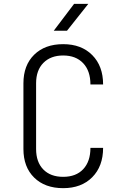

<svg xmlns="http://www.w3.org/2000/svg" viewBox="-20 -970 640 1000"><path d="M309 10Q214 10 158 -45Q102 -100 102 -194V-536Q102 -630 158 -685Q214 -740 309 -740Q404 -740 460.5 -683Q517 -626 517 -530H451Q451 -601 413 -641Q375 -681 309 -681Q244 -681 206 -642.5Q168 -604 168 -536V-194Q168 -126 205.5 -87.5Q243 -49 309 -49Q376 -49 413.5 -89Q451 -129 451 -200H517Q517 -104 460.5 -47Q404 10 309 10ZM260 -810 366 -950H440L329 -810Z"/></svg>

Font: JetBrains Mono NL ExtraLight
Style: Regular
Weight: 200
Designer: Philipp Nurullin, Konstantin Bulenkov
Foundry: JetBrains
Version: Version 2.304; ttfautohint (v1.8.4.7-5d5b)